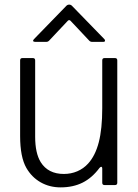

<svg xmlns="http://www.w3.org/2000/svg" viewBox="-20 -800 598 830"><path d="M94 -74Q67 -121 67 -212V-539Q67 -549 77 -549H122Q132 -549 132 -539V-209Q132 -138 156 -99Q188 -48 256 -48Q287 -48 314 -59.5Q341 -71 361 -93Q392 -127 407 -185Q422 -243 422 -332V-539Q422 -549 432 -549H477Q487 -549 487 -539V-10Q487 0 477 0H432Q422 0 422 -10V-71Q422 -79 417 -79Q415 -79 410 -74Q378 -31 337 -10.5Q296 10 242 10Q194 10 155.5 -12Q117 -34 94 -74ZM132 -619Q125 -619 123.5 -622.5Q122 -626 127 -631L267 -775Q272 -780 279 -780Q286 -780 291 -775L431 -631Q434 -628 434 -624Q434 -619 426 -619H378Q371 -619 366 -624L286 -709Q283 -713 279 -713Q275 -713 272 -709L192 -624Q187 -619 180 -619Z"/></svg>

Font: Open Sauce Two Light
Style: Regular
Weight: 300
Designer: Alfredo Marco Pradil
Foundry: Creative Sauce Fz LLC
Version: Version 1.477